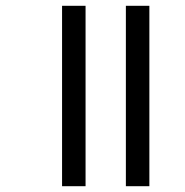

<svg xmlns="http://www.w3.org/2000/svg" viewBox="-20 -642 639 662"><path d="M414 -622H495V0H414ZM194 -622H275V0H194Z"/></svg>

Font: Noto Sans Ambassadori
Style: Regular
Weight: 400
Designer: Monotype Design Team
Foundry: Monotype Imaging Inc.
Version: Version 2.013